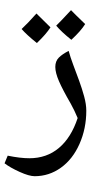

<svg xmlns="http://www.w3.org/2000/svg" viewBox="-54 -697 446 835"><path d="M96.7 69.3Q72.8 69.3 31.2 50.5Q-10.3 31.7 -34.2 13.2L-20.5 -20Q34.2 -8.8 73.7 -8.8Q148.9 -8.8 202.1 -53.5Q255.4 -98.1 283.7 -183.6Q270.5 -215.8 253.4 -246.6Q218.3 -307.1 202.4 -344Q186.5 -380.9 186.5 -405.8Q186.5 -431.2 201.9 -446.5Q217.3 -461.9 244.6 -475.6Q252 -448.2 264.6 -414.8Q277.3 -381.3 290 -346.4Q302.7 -311.5 312 -277.6Q321.3 -243.7 321.3 -215.3Q321.3 -137.7 291.7 -71Q262.2 -4.4 210.7 32.5Q159.2 69.3 96.7 69.3ZM181.6 -514.6ZM99.6 118.2ZM165.5 -578.1Q147.5 -549.3 106.4 -509.8Q61.5 -545.9 40 -570.8Q66.4 -595.2 104.5 -638.2Q116.2 -626 165.5 -578.1ZM316.4 -592.3Q297.9 -562.5 256.3 -523.9Q213.9 -557.6 190.4 -585.4Q201.2 -595.2 254.9 -652.8Q266.6 -640.1 316.4 -592.3ZM181.6 -500ZM176.8 -677.2ZM181.6 -509.8Z"/></svg>

Font: Noto Naskh Arabic UI
Style: Regular
Weight: 400
Designer: Monotype Design team
Foundry: Monotype Imaging Inc.
Version: Version 1.05